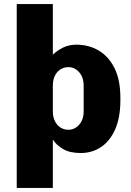

<svg xmlns="http://www.w3.org/2000/svg" viewBox="-20 -740 640 941"><path d="M62 181V-720H239V-472Q261 -493 289.5 -507Q318 -521 354 -521Q415 -521 463.5 -492.5Q512 -464 541 -406.5Q570 -349 570 -260V-249Q570 -163 544 -105Q518 -47 474 -18.5Q430 10 376 10Q323 10 290 -9Q257 -28 239 -56V181ZM315 -104Q336 -104 353 -115.5Q370 -127 380 -147Q390 -167 390 -193V-319Q390 -348 380 -368Q370 -388 353 -399.5Q336 -411 315 -411Q294 -411 276.5 -400Q259 -389 249 -369Q239 -349 239 -320V-193Q239 -167 249 -146.5Q259 -126 276.5 -115Q294 -104 315 -104Z"/></svg>

Font: Chivo Mono ExtraBold
Style: Regular
Weight: 800
Monospace: yes
Designer: Hector Gatti
Foundry: Omnibus-Type
Version: Version 1.008